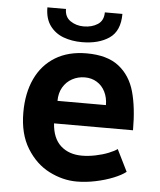

<svg xmlns="http://www.w3.org/2000/svg" viewBox="-53 -792 707 849"><g transform="rotate(5 300.0 -368.0)"><path d="M57.5 -273.5Q57.5 -359.5 87.5 -423.5Q117.5 -487.5 175.2 -522.8Q233 -558 314 -558Q405.5 -558 457 -517.8Q508.5 -477.5 528 -407.8Q547.5 -338 547.5 -237H197Q201.5 -171 237.8 -138.2Q274 -105.5 332 -105.5Q360.5 -105.5 392.2 -112Q424 -118.5 449.5 -128.8Q475 -139 487.5 -148.5L535.5 -51.5Q516 -36 480.8 -21.8Q445.5 -7.5 402.5 1.5Q359.5 10.5 318.5 10.5Q256.5 10.5 196.5 -20Q136.5 -50.5 97 -114.5Q57.5 -178.5 57.5 -273.5ZM315.5 -451.5Q285 -451.5 259.2 -437.5Q233.5 -423.5 218.5 -397.8Q203.5 -372 203.5 -337.5H418.5Q418.5 -370.5 405.5 -396.5Q392.5 -422.5 369 -437Q345.5 -451.5 315.5 -451.5ZM123 -745.5H205.5Q205.5 -710 231 -692.8Q256.5 -675.5 290 -675.5Q326.5 -675.5 352.2 -692.2Q378 -709 378 -745.5H456Q456 -669.5 409.2 -637.5Q362.5 -605.5 288 -605.5Q243.5 -605.5 206.2 -619.2Q169 -633 146 -664.2Q123 -695.5 123 -745.5Z"/></g></svg>

Font: JuliaMono ExtraBold
Style: Regular
Weight: 800
Monospace: yes
Designer: cormullion
Foundry: corm
Version: Version 0.055; ttfautohint (v1.8.4)